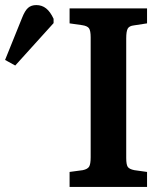

<svg xmlns="http://www.w3.org/2000/svg" viewBox="-220 -736 653 756"><path d="M54 0V-59L106 -66Q125 -70 131 -80Q137 -90 137 -117V-589Q137 -615 130.5 -624.5Q124 -634 103 -637L54 -644V-703H359V-644L307 -636Q289 -634 283 -623.5Q277 -613 277 -585V-114Q277 -88 283 -79Q289 -70 309 -66L359 -59V0ZM-160 -478 -200 -500 -133 -666Q-122 -694 -109.5 -705Q-97 -716 -77 -716Q-55 -716 -38.5 -703Q-22 -690 -9 -662V-645Z"/></svg>

Font: Literata 18pt SemiBold
Style: Regular
Weight: 600
Designer: Latin by Veronika Burian and Jose Scaglione. Greek by Irene Vlachou. Cyrillic by Vera Evstafieva.
Foundry: TypeTogether
Version: Version 3.103;gftools[0.9.29]